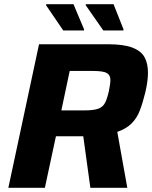

<svg xmlns="http://www.w3.org/2000/svg" viewBox="-20 -900 729 920"><path d="M20 0 167 -688H497Q572 -688 614 -672Q656 -656 672.5 -626Q689 -596 689 -552Q689 -511 676 -456Q664 -407 650 -370.5Q636 -334 610.5 -308.5Q585 -283 542 -268L590 0H413L379 -247H248L195 0ZM274 -371H383Q428 -371 450.5 -379Q473 -387 483.5 -407.5Q494 -428 502 -465Q505 -481 507 -494Q509 -507 509 -517Q509 -540 492 -550Q475 -560 425 -560H314ZM382 -754H283L200 -876L202 -880H332L383 -759ZM571 -754H475L390 -876L392 -880H524L572 -759Z"/></svg>

Font: Saira
Style: Bold Italic
Weight: 700
Italic angle: -12°
Designer: Hector Gatti with collaboration of the Omnibus-Type team
Foundry: Omnibus-Type
Version: Version 1.100; ttfautohint (v1.8.3)